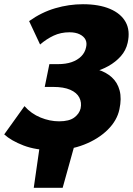

<svg xmlns="http://www.w3.org/2000/svg" viewBox="-33 -695 631 910"><path d="M127 195 160 -35H328L264 195ZM217 17Q137 17 78.5 -5.5Q20 -28 -13 -58L83 -192Q115 -156 159 -138Q203 -120 247 -120Q295 -120 319 -138Q343 -156 349 -181Q355 -209 343 -232.5Q331 -256 300 -269.5Q269 -283 219 -283H179L201 -391H241Q279 -391 306.5 -400.5Q334 -410 352 -428Q370 -446 375 -471Q380 -492 372 -507.5Q364 -523 344.5 -532.5Q325 -542 296 -542Q255 -542 221 -526Q187 -510 157 -484L105 -595Q164 -637 229 -656Q294 -675 360 -675Q436 -675 488 -653Q540 -631 562.5 -590.5Q585 -550 572 -492Q564 -456 539.5 -428.5Q515 -401 481 -382Q447 -363 410.5 -354Q374 -345 342 -345L350 -376Q394 -376 432 -364.5Q470 -353 497 -328.5Q524 -304 534 -266Q544 -228 533 -177Q522 -124 477.5 -80Q433 -36 365.5 -9.5Q298 17 217 17Z"/></svg>

Font: Ysabeau Infant Black
Style: Italic
Weight: 900
Italic angle: -12°
Designer: Christian Thalmann (Catharsis Fonts)
Version: Version 2.001;gftools[0.9.30]; featfreeze: ss01,ss02,lnum